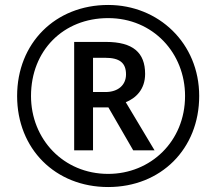

<svg xmlns="http://www.w3.org/2000/svg" viewBox="-20 -744 872 774"><path d="M416 10C629 10 783 -144 783 -357C783 -570 619 -724 416 -724C203 -724 49 -570 49 -357C49 -144 203 10 416 10ZM416 -43C235 -43 105 -184 105 -357C105 -540 235 -671 416 -671C597 -671 726 -530 726 -357C726 -174 587 -43 416 -43ZM279 -138H355V-311H417L517 -138H603L487 -332C527 -348 565 -383 565 -446C565 -532 516 -575 407 -575H279ZM405 -373H355V-511H404C462 -511 488 -491 488 -444C488 -402 457 -373 405 -373Z"/></svg>

Font: Noto Sans Tifinagh Agraw Imazighen
Style: Regular
Weight: 400
Designer: JamraPatel
Foundry: JamraPatel LLC
Version: Version 2.006